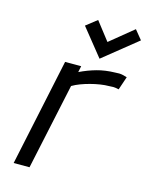

<svg xmlns="http://www.w3.org/2000/svg" viewBox="-111 -795 670 865"><g transform="rotate(15 224.5 -362.5)"><path d="M449 -682 414 -725 305 -636 239 -721 188 -681 290 -554ZM409 -443 430 -505Q425 -507 410 -510.5Q395 -514 375 -512Q328 -511 289 -500Q250 -489 213 -471L219 -500H144L38 0H112L198 -402Q215 -412 235 -419.5Q255 -427 277.5 -433Q300 -439 322.5 -442.5Q345 -446 364 -446Q385 -448 397 -445.5Q409 -443 409 -443Z"/></g></svg>

Font: Advent Pro Medium
Style: Italic
Weight: 500
Italic angle: -12°
Version: Version 3.000